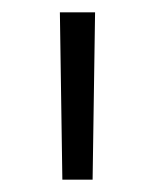

<svg xmlns="http://www.w3.org/2000/svg" viewBox="-20 -720 251 311"><path d="M77 -700H134L130 -429H81Z"/></svg>

Font: Transpass ExtraLight
Style: Regular
Weight: 200
Designer: Delve Withrington
Foundry: Delve Fonts
Version: Version 1.001;December 18, 2019;FontCreator 12.0.0.2547 64-b